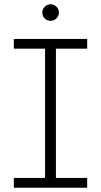

<svg xmlns="http://www.w3.org/2000/svg" viewBox="-20 -883 475 903"><path d="M243 -654V-46H390V0H45V-46H192V-654H45V-700H390V-654ZM179 -824Q179 -840 190.5 -851.5Q202 -863 218 -863Q234 -863 245.5 -851.5Q257 -840 257 -824Q257 -808 245.5 -796.5Q234 -785 218 -785Q201 -785 190 -796.5Q179 -808 179 -824Z"/></svg>

Font: Montserrat Alternates Light
Style: Regular
Weight: 300
Designer: Julieta Ulanovsky
Foundry: Julieta Ulanovsky
Version: Version 7.200